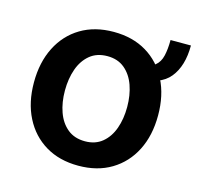

<svg xmlns="http://www.w3.org/2000/svg" viewBox="-90 -675 802 781"><g transform="rotate(15 310.5 -284.5)"><path d="M534.8 -580.3H620.7Q620.7 -493.6 580.4 -444.1Q540.1 -394.5 446.7 -394.5V-454.9Q483.7 -454.9 502.7 -470.2Q521.7 -485.4 528.2 -513.7Q534.8 -541.9 534.8 -580.3ZM304 10.7Q224.1 10.7 165.5 -24.5Q106.9 -59.7 74.8 -122.9Q42.6 -186.1 42.6 -270.6Q42.6 -355.1 74.8 -418.7Q106.9 -482.2 165.5 -517.4Q224.1 -552.6 304 -552.6Q383.9 -552.6 442.5 -517.4Q501.1 -482.2 533.2 -418.7Q565.3 -355.1 565.3 -270.6Q565.3 -186.1 533.2 -122.9Q501.1 -59.7 442.5 -24.5Q383.9 10.7 304 10.7ZM304.7 -92.3Q348 -92.3 377.1 -116.3Q406.2 -140.3 420.6 -180.8Q435 -221.2 435 -271Q435 -321 420.6 -361.7Q406.2 -402.3 377.1 -426.5Q348 -450.6 304.7 -450.6Q260.3 -450.6 231 -426.5Q201.7 -402.3 187.3 -361.7Q172.9 -321 172.9 -271Q172.9 -221.2 187.3 -180.8Q201.7 -140.3 231 -116.3Q260.3 -92.3 304.7 -92.3Z"/></g></svg>

Font: InterMG SemiBold
Style: Regular
Weight: 600
Designer: Rasmus Andersson
Foundry: rsms
Version: Version 3.019;December 26, 2023;FontCreator 15.0.0.2955 64-b